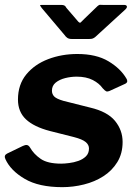

<svg xmlns="http://www.w3.org/2000/svg" viewBox="-20 -763 570 793"><path d="M237.4 10Q140.1 10 81.9 -24.4Q23.6 -58.7 2.3 -105.9Q-5 -121.4 9.3 -128.7L74.3 -160.2Q84.5 -165.1 91.6 -163.9Q98.7 -162.8 104.7 -152.6Q119.7 -126.5 148.2 -106.8Q176.6 -87.1 232.9 -87.1Q246.3 -87.1 265.7 -89.6Q285.2 -92 303.5 -98.4Q321.9 -104.8 334.7 -117.1Q347.5 -129.5 347.5 -149.7Q347.5 -165.2 333.7 -176.5Q319.9 -187.9 285.6 -196.8L186.6 -221.8Q120.4 -239 87.3 -270Q54.2 -301 54.2 -351.8Q54.2 -413.7 88.6 -455.6Q123 -497.4 178.9 -518.7Q234.7 -540 299.4 -540Q377.8 -540 428 -509.9Q478.2 -479.9 502.3 -438.2Q505.8 -433 505.5 -427.1Q505.2 -421.2 497.2 -417L431.3 -386.9Q423.6 -383.8 418.6 -385.9Q413.6 -387.9 403.8 -398.8Q389.8 -418.8 362.9 -432.6Q336.1 -446.4 296.4 -446.4Q273.1 -446.4 249.4 -440.5Q225.7 -434.5 210.1 -421.9Q194.5 -409.2 194.5 -388.4Q194.5 -374.3 203.8 -364.6Q213.1 -354.9 241.8 -346.5L352.2 -318.7Q423.6 -302 455 -263.7Q486.4 -225.3 486.4 -176.7Q486.4 -128.8 464.6 -93.5Q442.9 -58.1 407 -35.1Q371.2 -12.1 326.8 -1.1Q282.5 10 237.4 10ZM382.7 -737.7Q389.1 -743.6 393.7 -743.1Q398.2 -742.7 405.8 -742.7H492.4Q502 -742.7 503.9 -737.2Q505.8 -731.7 497.7 -723.9L373.7 -610.4Q368.6 -606.2 363.5 -604.1Q358.4 -602 348.9 -602H276Q264 -602 257.3 -607.1Q250.6 -612.2 246.6 -618.4L152.2 -730.1Q147.5 -737 145.7 -739.9Q143.9 -742.7 151.8 -742.7H233Q241.5 -742.7 246.2 -740.1Q250.8 -737.6 254.1 -730.7L299.1 -678.4Q308.5 -666 313.2 -670.2Q317.9 -674.4 328.4 -685.4Z"/></svg>

Font: Libre Franklin Thin
Style: Italic
Weight: 100
Italic angle: -8°
Designer: Pablo Impallari, Rodrigo Fuenzalida, Nhung Nguyen
Foundry: Impallari Type
Version: Version 3.000